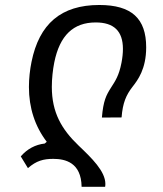

<svg xmlns="http://www.w3.org/2000/svg" viewBox="-20 -530 642 758"><path d="M302.2 207.5H395C395.5 204.1 396 201.2 396 196.3C396 146 341.8 93.8 290.5 44.9C223.1 -19.5 184.6 -85.9 184.6 -187C184.6 -219.2 188.5 -254.9 194.3 -283.7C215.8 -390.1 269.5 -441.4 357.9 -441.4C429.7 -441.4 465.3 -407.2 465.3 -336.9C465.3 -320.3 463.4 -301.8 459.5 -281.7C449.7 -231.4 435.5 -210.9 418 -183.6C399.4 -154.3 387.7 -132.3 382.3 -65.9L460 -66.4C464.4 -124 478 -154.8 502.9 -187C523.9 -213.9 557.1 -257.3 557.1 -343.3C557.1 -457 499.5 -510.3 372.1 -510.3C220.7 -510.3 134.8 -435.5 104.5 -286.1C98.1 -254.9 94.2 -219.7 94.2 -186.5C94.2 -104.5 117.7 -31.7 164.6 29.8L156.7 36.6C119.6 41 87.9 57.6 62 87.4L90.3 133.8C123.5 104.5 151.9 97.2 190.4 97.2C237.3 97.2 300.8 111.3 302.2 207.5Z"/></svg>

Font: Hack
Style: Oblique
Weight: 400
Italic angle: -12°
Monospace: yes
Designer: Christopher Simpkins
Foundry: Christopher Simpkins
Version: Version 2.010